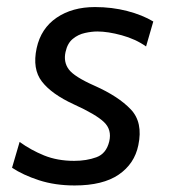

<svg xmlns="http://www.w3.org/2000/svg" viewBox="-20 -528 495 558"><path d="M197 11Q140 11 93.2 -4.2Q46.5 -19.5 15 -40.5L37 -115.5Q69.5 -92 108.2 -76.2Q147 -60.5 195.5 -60.5Q231.5 -60.5 260.2 -71Q289 -81.5 297.5 -117Q305.5 -151 282.2 -173.2Q259 -195.5 194 -225Q130 -254.5 101.8 -291Q73.5 -327.5 86.5 -388Q99 -445.5 144.5 -476.5Q190 -507.5 256 -507.5Q305.5 -507.5 349.8 -496Q394 -484.5 425.5 -465.5L404.5 -393Q374 -414.5 333.8 -425.5Q293.5 -436.5 263 -436.5Q246.5 -436.5 227 -432.2Q207.5 -428 191.8 -415.2Q176 -402.5 170.5 -377Q164 -348 179.8 -326.5Q195.5 -305 255.5 -278.5Q324 -248 360 -210.2Q396 -172.5 382 -106Q371 -52 325 -20.5Q279 11 197 11Z"/></svg>

Font: Commissioner
Style: Italic
Weight: 400
Italic angle: -12°
Designer: Kostas Bartsokas
Foundry: Kostas Bartsokas
Version: Version 1.000; ttfautohint (v1.8.3)